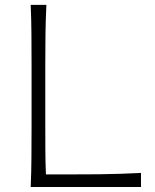

<svg xmlns="http://www.w3.org/2000/svg" viewBox="-20 -752 624 772"><path d="M103.5 0H546.9V-56.6Q504.9 -54.7 464.4 -53.2Q423.8 -51.8 377 -51.3Q330.1 -50.8 268.6 -50.8H164.6Q162.6 -100.1 162.4 -148.2Q162.1 -196.3 162.1 -251.5V-488.3Q162.1 -556.2 162.8 -613.3Q163.6 -670.4 166.5 -732.4H103.5Q106 -670.4 106.4 -613.3Q106.9 -556.2 106.9 -488.3V-243.7Q106.9 -176.3 106.4 -119.1Q106 -62 103.5 0Z"/></svg>

Font: Pinar-VF
Style: Regular
Weight: 300
Designer: Amin Abedi
Version: Version 3.0